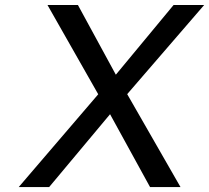

<svg xmlns="http://www.w3.org/2000/svg" viewBox="-20 -756 845 776"><path d="M178.7 0 424.8 -294.4 586.4 0H709.5L494.1 -375.5L805.2 -735.8H681.6L448.2 -454.1L294.9 -735.8H171.9L377 -375L55.7 0Z"/></svg>

Font: Winston
Style: Italic
Weight: 400
Italic angle: -8.13011°
Designer: Vernon Adams, Kim Jin-seong, David Berlow, Cristiano Sobral
Foundry: The Winston Project Authors
Version: Version 3.004